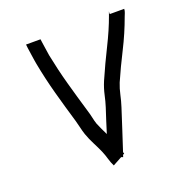

<svg xmlns="http://www.w3.org/2000/svg" viewBox="-123 -764 813 873"><g transform="rotate(-20 284.0 -327.0)"><path d="M280 7Q271 -11 265.5 -30.5Q260 -50 252 -69Q241 -94 228 -119Q215 -144 205 -172Q199 -190 195 -208Q191 -226 186 -243Q163 -320 142.5 -395Q122 -470 107 -549Q106 -553 104 -566.5Q102 -580 99.5 -597Q97 -614 95 -628Q93 -642 93 -646H163Q163 -645 165.5 -627.5Q168 -610 171 -590.5Q174 -571 175 -564Q190 -489 210 -416.5Q230 -344 253 -267Q259 -248 262.5 -231Q266 -214 271 -199Q276 -186 283.5 -170.5Q291 -155 299 -138Q308 -168 317.5 -197Q327 -226 336 -254Q344 -279 350.5 -309Q357 -339 370 -370Q402 -443 436 -511Q470 -579 492 -640Q499 -659 498.5 -660.5Q498 -662 498 -646H568Q568 -637 564 -627Q560 -617 558 -612Q532 -540 497 -471Q462 -402 434 -338Q424 -313 418 -285Q412 -257 403 -229Q387 -181 371.5 -131.5Q356 -82 340 -35Q341 -32 343 -28L336 -24L333 -14L324 -17Z"/></g></svg>

Font: Syne Tactile
Style: Regular
Weight: 400
Designer: Lucas Descroix
Foundry: Bonjour Monde
Version: Version 2.100; ttfautohint (v1.8.3)